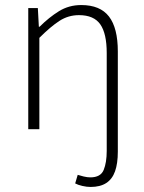

<svg xmlns="http://www.w3.org/2000/svg" viewBox="-20 -512 572 761"><path d="M339 229Q324 229 306.5 225Q289 221 278 215L288 181Q297 184 311.5 187.5Q326 191 338 191Q379 191 391 161.5Q403 132 403 86V-302Q403 -379 377.5 -415.5Q352 -452 293 -452Q251 -452 216 -429.5Q181 -407 136 -362V0H92V-480H130L134 -406H137Q174 -443 213.5 -467.5Q253 -492 302 -492Q377 -492 412 -446.5Q447 -401 447 -308V89Q447 136 436 167Q425 198 401 213.5Q377 229 339 229Z"/></svg>

Font: Mada Light
Style: Regular
Weight: 300
Designer: Khaled Hosny
Version: Version 1.5